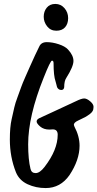

<svg xmlns="http://www.w3.org/2000/svg" viewBox="-20 -933 495 975"><path d="M248 -276 231 -275Q202 -275 184 -290.5Q166 -306 166 -316Q166 -326 179 -332.5Q192 -339 264.5 -372Q337 -405 365.5 -419Q394 -433 407.5 -433Q421 -433 438 -418.5Q455 -404 455 -390.5Q455 -377 450 -368.5Q445 -360 434.5 -352.5Q424 -345 416.5 -340.5Q409 -336 394.5 -329.5Q380 -323 377 -321Q355 -311 355 -299L358 -290Q384 -241 384 -193Q384 -121 333 -44Q287 22 212 22Q162 22 120 2.5Q78 -17 61 -58Q30 -136 30 -224Q30 -288 39 -327Q48 -366 52.5 -387Q57 -408 70 -442.5Q83 -477 88 -492Q93 -507 110.5 -546.5Q128 -586 132 -595Q160 -658 179 -696Q189 -719 217.5 -719Q246 -719 278 -708.5Q310 -698 325 -682Q353 -652 353 -623.5Q353 -595 317 -538Q306 -522 306 -490Q304 -476 291 -476Q283 -476 277 -481Q271 -486 269.5 -491.5Q268 -497 265.5 -507Q263 -517 262 -520Q252 -548 252 -612Q252 -625 244 -625Q236 -625 202 -539Q123 -343 123 -200Q123 -123 135 -75Q140 -54 161 -54Q182 -54 206 -85Q273 -172 273 -249Q273 -276 248 -276ZM202 -848Q202 -875 217.5 -894Q233 -913 261 -913Q289 -913 307.5 -891.5Q326 -870 326 -841Q326 -812 310.5 -794.5Q295 -777 266 -777Q237 -777 219.5 -799Q202 -821 202 -848Z"/></svg>

Font: Devonshire
Style: Regular
Weight: 400
Designer: Astigmatic (AOETI)
Foundry: Astigmatic (AOETI)
Version: Version 1.001